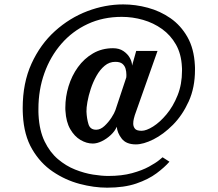

<svg xmlns="http://www.w3.org/2000/svg" viewBox="-20 -703 1007 888"><path d="M475.6 165Q414.6 165 348.4 147.5Q282.2 129.9 224.4 90.8Q166.5 51.8 128.7 -12.9Q90.8 -77.6 85.9 -171.4Q85.4 -179.7 85.2 -187.5Q85 -195.3 85 -203.1Q85 -319.3 125.7 -408.7Q166.5 -498 234.1 -559.1Q301.8 -620.1 384 -651.4Q466.3 -682.6 549.8 -682.6Q606.9 -682.6 663.8 -667.2Q720.7 -651.9 768.6 -618.7Q816.4 -585.4 846.9 -531.7Q877.4 -478 881.3 -401.4Q881.8 -396 881.8 -390.6Q881.8 -385.3 881.8 -379.9Q881.8 -297.9 852.8 -233.9Q823.7 -169.9 779.8 -125.7Q735.8 -81.5 689.5 -58.3Q643.1 -35.2 608.4 -35.2Q564 -35.2 543.2 -61.5Q522.5 -87.9 520 -116.7Q511.7 -96.7 492.7 -78.9Q473.6 -61 451.2 -50Q428.7 -39.1 409.2 -39.1Q380.4 -39.1 352.3 -55.7Q324.2 -72.3 304.9 -105.7Q285.6 -139.2 282.7 -189.9Q282.2 -193.8 282.2 -197.8Q282.2 -201.7 282.2 -205.6Q282.2 -255.4 297.1 -304.2Q312 -353 340.6 -392.6Q369.1 -432.1 410.2 -456.1Q451.2 -480 502.9 -480Q531.2 -480 550.8 -466.8Q570.3 -453.6 580.6 -435.1Q590.8 -416.5 590.8 -399.4L609.9 -467.3H708.5L603.5 -170.4Q601.6 -164.6 598.9 -153.6Q596.2 -142.6 596.2 -130.9Q596.2 -118.2 603.8 -108.2Q611.3 -98.1 634.8 -98.1Q656.7 -98.1 688.2 -117.9Q719.7 -137.7 750.2 -174.3Q780.8 -210.9 801.3 -262Q821.8 -313 821.8 -376Q821.8 -380.4 821.8 -384.8Q821.8 -389.2 821.3 -394Q818.4 -453.6 793.7 -497.1Q769 -540.5 729.5 -568.8Q689.9 -597.2 641.6 -611.1Q593.3 -625 543 -625Q456.5 -625 385.7 -592Q314.9 -559.1 263.9 -500.5Q212.9 -441.9 185.3 -364.7Q157.7 -287.6 157.7 -199.2Q157.7 -192.4 157.7 -185.3Q157.7 -178.2 158.2 -171.4Q162.1 -98.6 186.5 -48.6Q210.9 1.5 248 33Q285.2 64.5 327.6 81.3Q370.1 98.1 410.4 104.5Q450.7 110.8 480.5 110.8Q543.5 110.8 590.6 97.9Q637.7 85 669.2 67.6Q700.7 50.3 716.3 37.4Q731.9 24.4 731.9 24.4L763.7 44.9Q741.2 70.8 703.9 98.6Q666.5 126.5 610.4 145.8Q554.2 165 475.6 165ZM424.8 -103Q444.3 -103 462.9 -120.1Q481.4 -137.2 495.4 -158.7Q509.3 -180.2 513.7 -193.4L564 -344.7Q564.5 -348.1 564.5 -351.6Q564.5 -355 564.5 -358.4Q564.5 -371.6 560.8 -385Q557.1 -398.4 546.4 -407.7Q535.6 -417 513.2 -417Q485.8 -417 464.1 -398.9Q442.4 -380.9 426.3 -352.3Q410.2 -323.7 399.7 -291.7Q389.2 -259.8 384.3 -231.7Q379.4 -203.6 379.9 -187Q381.3 -154.3 389.2 -128.7Q397 -103 424.8 -103Z"/></svg>

Font: Gelasio
Style: Bold
Weight: 700
Designer: Eben Sorkin
Foundry: Eben Sorkin
Version: Version 1.008